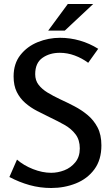

<svg xmlns="http://www.w3.org/2000/svg" viewBox="-20 -928 556 960"><path d="M280 -739Q331 -739 379.5 -725Q428 -711 471 -684L421 -614Q390 -637 353.5 -650.5Q317 -664 279 -664Q228 -664 192 -638.5Q156 -613 156 -557Q156 -526 173 -504Q190 -482 218 -465Q246 -448 280 -432Q315 -416 351.5 -397Q388 -378 418.5 -352.5Q449 -327 468 -290.5Q487 -254 487 -201Q487 -129 452 -81.5Q417 -34 359.5 -11Q302 12 236 12Q180 12 128 -2.5Q76 -17 27 -43L65 -130Q98 -101 145 -82.5Q192 -64 236 -64Q269 -64 301.5 -76.5Q334 -89 356.5 -116.5Q379 -144 379 -186Q379 -228 358 -256Q337 -284 303.5 -303Q270 -322 232 -340Q199 -356 166 -373Q133 -390 106.5 -413Q80 -436 64 -468Q48 -500 48 -546Q48 -610 82 -653Q116 -696 169 -717.5Q222 -739 280 -739ZM319 -908H446L304 -775H221Z"/></svg>

Font: Rosario Medium
Style: Regular
Weight: 500
Version: Version 1.201